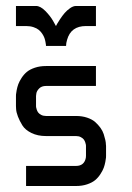

<svg xmlns="http://www.w3.org/2000/svg" viewBox="-20 -620 440 640"><path d="M66.9 0V-66.9H233.4Q260.7 -66.9 266.1 -93.8Q266.6 -100.1 266.6 -100.1V-133.3Q266.6 -134.8 266.4 -137Q266.1 -139.2 264.4 -144.8Q262.7 -150.4 259.5 -154.8Q256.3 -159.2 249.5 -162.8Q242.7 -166.5 233.4 -166.5H133.3Q105.5 -166.5 84.7 -176.8Q64 -187 54.7 -201.9Q45.4 -216.8 39.8 -231.4Q34.2 -246.1 33.7 -256.3L33.2 -266.6V-299.8Q33.2 -301.8 33.4 -305.4Q33.7 -309.1 35.6 -319.6Q37.6 -330.1 41 -339.4Q44.4 -348.6 52 -360.4Q59.6 -372.1 69.6 -380.4Q79.6 -388.7 96.2 -394.3Q112.8 -399.9 133.3 -399.9H299.8V-333.5H133.3Q118.7 -333.5 110.4 -325Q102.1 -316.4 101.1 -308.1L100.1 -299.8V-266.6Q100.1 -265.1 100.3 -262.9Q100.6 -260.7 102.3 -255.1Q104 -249.5 107.2 -245.1Q110.4 -240.7 117.2 -237.1Q124 -233.4 133.3 -233.4H233.4Q253.9 -233.4 270.5 -227.8Q287.1 -222.2 297.1 -213.4Q307.1 -204.6 314.7 -194.1Q322.3 -183.6 325.7 -172.9Q329.1 -162.1 331.1 -153.3Q333 -144.5 333 -138.7L333.5 -133.3V-100.1Q333.5 -98.1 333.3 -94.5Q333 -90.8 331.1 -80.3Q329.1 -69.8 325.7 -60.5Q322.3 -51.3 314.7 -39.6Q307.1 -27.8 297.1 -19.5Q287.1 -11.2 270.5 -5.6Q253.9 0 233.4 0ZM299.8 -600.1V-533.2H266.6Q216.3 -533.2 203.6 -487.3Q200.2 -476.1 200.2 -466.8H133.3Q133.3 -468.3 133.1 -470.7Q132.8 -473.1 131.6 -480Q130.4 -486.8 128.2 -493.2Q126 -499.5 121.1 -507.1Q116.2 -514.6 109.4 -520.3Q102.5 -525.9 91.6 -529.5Q80.6 -533.2 66.9 -533.2H33.2V-600.1H100.1Q114.7 -600.1 131.3 -583.3Q147.9 -566.4 157.2 -549.8L166.5 -533.2Q168 -536.1 170.4 -540.5Q172.9 -544.9 180.4 -556.4Q188 -567.9 195.6 -576.7Q203.1 -585.4 213.6 -592.8Q224.1 -600.1 233.4 -600.1Z"/></svg>

Font: Malkor
Style: Regular
Weight: 400
Version: Version 1.3